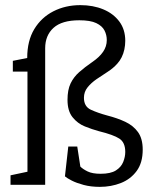

<svg xmlns="http://www.w3.org/2000/svg" viewBox="-20 -720 626 748"><path d="M369 8Q334 8 306 0.5Q278 -7 259.5 -16.5Q241 -26 233 -33L246 -149H281L293 -71Q303 -61 321.5 -52Q340 -43 372 -43Q411 -43 431.5 -56Q452 -69 460 -89Q468 -109 468 -128Q468 -165 445 -180Q422 -195 365 -209Q339 -216 310.5 -227.5Q282 -239 262.5 -263.5Q243 -288 243 -331Q243 -370 255 -395Q267 -420 288.5 -439Q310 -458 339 -478Q367 -497 381.5 -518Q396 -539 396 -564Q396 -584 387 -601.5Q378 -619 355 -630Q332 -641 289 -641Q221 -641 188.5 -611.5Q156 -582 156 -532V0H21V-37L87 -51V-441H30V-483L86 -494Q86 -561 113.5 -606.5Q141 -652 188 -676Q235 -700 293 -700Q343 -700 382.5 -683.5Q422 -667 445 -636Q468 -605 468 -561Q468 -544 464.5 -527.5Q461 -511 454 -497Q447 -483 437 -472Q421 -454 399 -440Q377 -426 356 -411.5Q335 -397 321 -379.5Q307 -362 307 -339Q307 -305 334 -292.5Q361 -280 398 -270Q437 -260 468 -245.5Q499 -231 517.5 -205.5Q536 -180 536 -137Q536 -86 512.5 -54Q489 -22 451 -7Q413 8 369 8Z"/></svg>

Font: Faustina Light Light
Style: Regular
Weight: 300
Version: Version 1.200